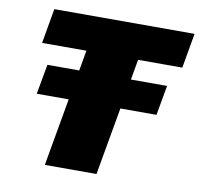

<svg xmlns="http://www.w3.org/2000/svg" viewBox="-76 -755 871 836"><g transform="rotate(10 359.0 -337.5)"><path d="M86.5 -299H616L639.5 -431H110.5ZM175 0H403.5L495.5 -521H691L718 -675H98L71 -521H267Z"/></g></svg>

Font: Anybody UltraCondensed Thin Black
Style: Italic
Weight: 900
Italic angle: -10°
Version: Version 1.111